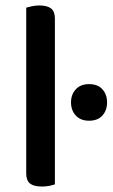

<svg xmlns="http://www.w3.org/2000/svg" viewBox="-20 -677 412 703"><path d="M133 6Q104 6 90 -5Q76 -16 76 -42V-649Q83 -651 96 -654Q109 -657 124 -657Q153 -657 167 -646Q181 -635 181 -609V-2Q173 1 160.5 3.5Q148 6 133 6ZM240 -302Q240 -331 257.5 -350Q275 -369 306 -369Q338 -369 355 -350Q372 -331 372 -302Q372 -273 355 -254Q338 -235 306 -235Q275 -235 257.5 -254Q240 -273 240 -302Z"/></svg>

Font: Baloo Bhai 2 Medium
Style: Regular
Weight: 500
Designer: Supriya Tembe, Noopur Datye and Ek Type
Foundry: Ek Type
Version: Version 1.640;PS 1.000;hotconv 16.6.51;makeotf.lib2.5.65220;